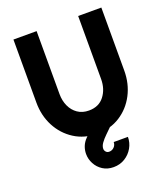

<svg xmlns="http://www.w3.org/2000/svg" viewBox="-165 -815 1020 1168"><g transform="rotate(-20 344.5 -231.0)"><path d="M345 13Q261 13 196.8 -28Q132.5 -69 96.2 -138.2Q60 -207.5 60 -292V-700H210V-292Q210 -249.5 226 -214.2Q242 -179 272.2 -158Q302.5 -137 345 -137Q409.5 -137 444.2 -182.2Q479 -227.5 479 -292V-700H629V-292Q629 -207.5 593 -138.2Q557 -69 493 -28Q429 13 345 13ZM368.5 238Q328.5 238 299 219Q269.5 200 253.2 169.5Q237 139 237 105.5Q237 80.5 246.2 56.8Q255.5 33 275.5 13L359.5 -71L430.5 0Q412.5 18 393 36.8Q373.5 55.5 359.8 74.5Q346 93.5 346 111.5Q346 122.5 353.8 131.5Q361.5 140.5 374.5 140.5Q393.5 140.5 406.8 127Q420 113.5 420 94.5H512Q512 132.5 493.2 165.2Q474.5 198 442 218Q409.5 238 368.5 238Z"/></g></svg>

Font: Urbanist Black
Style: Regular
Weight: 900
Designer: Corey Hu
Foundry: Corey Hu
Version: Version 1.330; ttfautohint (v1.8.4.7-5d5b)